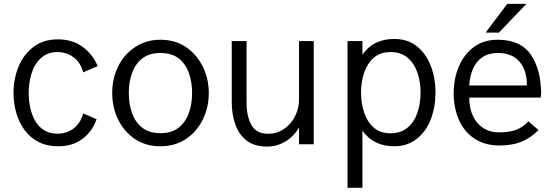

<svg xmlns="http://www.w3.org/2000/svg" viewBox="-20 -726 2774 966"><path d="M272 10Q216 10 174 -11.8Q132 -33.5 104 -71.2Q76 -109 62 -157.5Q48 -206 48 -259Q48 -327.5 72.5 -389Q97 -450.5 149.5 -491Q199.5 -528 271 -528Q343.5 -528 394.5 -491.2Q445.5 -454.5 471.5 -393.5L398.5 -362Q385.5 -411.5 350 -437.8Q314.5 -464 269.5 -464Q219 -464 186 -434Q152 -402 138.2 -355.2Q124.5 -308.5 124.5 -259Q124.5 -174.5 157 -118Q194.5 -53.5 269.5 -53.5Q317.5 -53.5 351.8 -80.8Q386 -108 398.5 -155.5L466 -126Q444 -64 394.5 -27Q345 10 272 10Z M787 10Q712.5 10 658 -27.2Q603.5 -64.5 574 -125.2Q544.5 -186 544.5 -258Q544.5 -329.5 574 -390.8Q603.5 -452 661 -490Q716 -526 787 -526Q862 -526 916.5 -488.5Q971 -451 1000.8 -390Q1030.5 -329 1030.5 -258Q1030.5 -185 1000 -123.8Q969.5 -62.5 914.8 -26.2Q860 10 787 10ZM787 -56Q843 -56 878 -83.2Q913 -110.5 929.8 -156.2Q946.5 -202 946.5 -258Q946.5 -312 930.5 -358Q914.5 -404 879.5 -431.8Q844.5 -459.5 787 -459.5Q731.5 -459.5 696.2 -432.2Q661 -405 644.5 -359Q628 -313 628 -258Q628 -203.5 644.2 -157.2Q660.5 -111 695.8 -83.5Q731 -56 787 -56Z M1323 11.5Q1261 11.5 1222 -18Q1183 -47.5 1164.5 -98.2Q1146 -149 1146 -212V-519.5H1220.5V-207Q1220.5 -142 1244.8 -97.5Q1269 -53 1329.5 -53Q1373.5 -53 1408.8 -77Q1444 -101 1464.2 -140.5Q1484.5 -180 1484.5 -226V-519.5H1558.5V0H1484.5V-86Q1474 -64 1451.8 -41.8Q1429.5 -19.5 1396.5 -4Q1363.5 11.5 1323 11.5Z M1803.5 219H1728.5V-519.5H1803.5V-451Q1857.5 -530 1963.5 -530Q2031 -530 2077 -493.5Q2123 -457 2147 -395.5Q2171 -334 2171 -260Q2171 -188.5 2147.8 -126.8Q2124.5 -65 2075.5 -26.5Q2028.5 10 1964 10Q1859.5 10 1803.5 -68.5ZM1944 -55.5Q1996 -55.5 2029.8 -83.2Q2063.5 -111 2079.8 -157.8Q2096 -204.5 2096 -260Q2096 -313 2080.5 -359.5Q2065 -406 2031.5 -435Q1998 -464 1944 -464Q1893.5 -464 1860.8 -435.5Q1828 -407 1812.2 -360.5Q1796.5 -314 1796.5 -260Q1796.5 -207.5 1811.8 -160.8Q1827 -114 1859.5 -84.8Q1892 -55.5 1944 -55.5Z M2493 6Q2418.5 6 2366.2 -29.2Q2314 -64.5 2288.2 -124.5Q2262.5 -184.5 2262.5 -257Q2262.5 -328.5 2288 -390Q2313.5 -451.5 2363.2 -488.8Q2413 -526 2484 -526Q2600.5 -526 2651.5 -449.8Q2702.5 -373.5 2702.5 -254L2700 -235H2341Q2341 -184.5 2357.5 -147Q2374.5 -107 2408.8 -83.5Q2443 -60 2491.5 -60Q2541 -60 2575.2 -72.2Q2609.5 -84.5 2638.5 -115.5L2689.5 -71.5Q2647.5 -30 2601.5 -12Q2555.5 6 2493 6ZM2631 -296V-299Q2631 -372 2593.8 -415.8Q2556.5 -459.5 2484 -459.5Q2439 -459.5 2407.2 -438.2Q2375.5 -417 2359.5 -379.5Q2343.5 -342 2341 -296ZM2490 -562H2423.5L2532 -706.5H2628.5Z"/></svg>

Font: Acari Sans
Style: Regular
Weight: 400
Designer: Alfredo Marco Pradil and Stefan Peev (font) & Cristiano Sobral (main changes)
Foundry: Alfredo Marco Pradil and Stefan Peev (font) & Cristiano Sobral (main changes)
Version: Version 1.063; ttfautohint (v1.8.3)